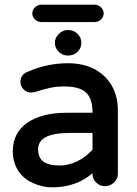

<svg xmlns="http://www.w3.org/2000/svg" viewBox="-20 -788 589 826"><path d="M119 -730Q119 -745 130.5 -756.5Q142 -768 158 -768H387Q403 -768 414.5 -756.5Q426 -745 426 -730Q426 -716 414.5 -704.5Q403 -693 387 -693H158Q142 -693 130.5 -704.5Q119 -716 119 -730ZM270 -303H378Q378 -364 350 -390Q322 -416 257 -416Q224 -416 197 -410.5Q170 -405 130 -392L115 -390Q96 -389 82 -403Q68 -417 68 -436Q68 -468 101 -480Q184 -516 272 -516Q343 -516 393 -487Q439 -460 463 -415.5Q487 -371 487 -315V-39Q487 -19 470.5 -3Q454 13 432 13Q410 13 394 -2.5Q378 -18 378 -39V-43Q308 18 204 18Q161 18 121 -1Q80 -19 57.5 -55Q35 -91 35 -137Q35 -216 97 -259.5Q159 -303 270 -303ZM237 -76Q275 -76 312 -94Q349 -112 378 -144V-216H281Q211 -216 177.5 -198.5Q144 -181 144 -146Q144 -110 166.5 -93Q189 -76 237 -76ZM272 -659Q297 -659 313.5 -642.5Q330 -626 330 -604Q330 -581 313.5 -565Q297 -549 272 -549Q249 -549 232.5 -565.5Q216 -582 216 -604Q216 -625 233 -642Q250 -659 272 -659Z"/></svg>

Font: 寒蝉全圆体 Bold
Style: Regular
Weight: 700
Designer: Warren2060
      Designed by Motoya company      

      [Varela Round]
      Joe Prince(Latin component); Avraham Cornf
Foundry: ChillType
Version: Version 3.200